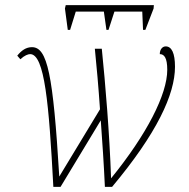

<svg xmlns="http://www.w3.org/2000/svg" viewBox="-20 -725 734 745"><path d="M243 -609H252L274 -680H383L393 -609H401L424 -680H532L535 -609H544L576 -692L577 -705H235L232 -692ZM187 0H215L371 -258C377 -176 383 -88 387 0H415C589 -208 659 -359 659 -466C659 -519 646 -545 623 -545C610 -545 600 -533 600 -515C617 -515 629 -501 629 -454C629 -359 550 -204 411 -33C405 -206 389 -398 375 -536H348C355 -467 362 -389 368 -301L210 -40C186 -437 164 -542 104 -542C81 -542 63 -529 47 -509L59 -495C75 -510 89 -515 97 -515C153 -515 170 -323 187 0Z"/></svg>

Font: Noto Serif SemiCondensed Thin
Style: Italic
Weight: 100
Width: 4
Italic angle: -12°
Designer: Monotype Design Team
Foundry: Monotype Imaging Inc.
Version: Version 2.013